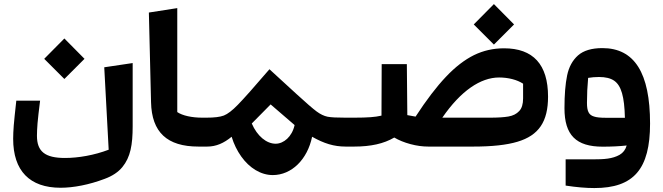

<svg xmlns="http://www.w3.org/2000/svg" viewBox="-20 -699 3292 954"><path d="M499.5 189.9C538.1 175.8 567.4 156.2 587.9 131.3C628.4 82 639.2 20 639.2 -71.8V-385.7L498 -364.7L520 44.9C447.8 72.3 369.1 85.9 302.7 85.9C203.6 85.9 163.6 53.7 163.6 -24.4C163.6 -41.5 164.6 -62 166.5 -86.4C168.5 -110.8 172.9 -148.4 179.2 -198.7H61C54.7 -141.6 50.3 -100.6 48.3 -75.2C46.4 -49.8 45.4 -27.8 45.4 -9.3C45.4 149.4 127 233.9 281.2 233.9C345.2 233.9 423.3 218.8 499.5 189.9ZM199.7 -406.7 299.8 -306.6 399.9 -406.7 299.8 -507.8Z M860.8 -658.7 719.7 -636.7 730.5 -190.9C733.9 -42 810.1 29.3 965.8 29.3H1009.8V-114.3H985.4C933.1 -114.3 886.7 -124.5 860.8 -142.1Z M965.3 -114.3V29.3H1009.8C1054.2 29.3 1092.3 12.2 1130.9 -19.5C1142.1 17.1 1158.2 49.8 1178.7 78.6C1219.7 136.2 1276.4 170.9 1335.4 170.9C1428.7 170.9 1507.3 93.8 1530.8 -19.5C1589.4 13.7 1638.7 29.3 1697.3 29.3H1742.2V-114.3H1697.3C1654.3 -114.3 1624.5 -115.7 1607.4 -119.1C1590.3 -122.6 1571.8 -131.3 1552.7 -145.5C1533.7 -159.7 1500.5 -188.5 1453.1 -231.9L1318.8 -355C1242.2 -265.6 1189.9 -207 1162.1 -178.7C1134.3 -149.9 1110.8 -132.3 1092.3 -125C1073.2 -117.7 1044.4 -114.3 1004.9 -114.3ZM1443.8 -77.6C1431.2 -19.5 1389.2 15.1 1349.6 15.1C1304.2 15.1 1257.8 -22.9 1231 -85.4L1324.7 -180.2Z M1695.8 29.3H1739.7C1822.3 29.3 1886.7 15.1 1939 -15.6C1961.4 -2.4 1988.3 8.8 2019.5 17.1C2050.3 25.4 2080.1 29.3 2107.9 29.3H2332.5C2424.3 29.3 2497.1 21.5 2550.8 5.4C2657.7 -26.4 2703.1 -95.2 2703.1 -218.8C2703.1 -378.4 2629.4 -459 2484.4 -459C2431.2 -459 2381.8 -447.8 2335.4 -425.3C2289.1 -402.3 2242.2 -366.7 2195.8 -317.4C2148.9 -268.1 2098.6 -202.1 2044.9 -119.6L2003.9 -127L2001.5 -380.4H1876.5L1875.5 -124.5C1859.4 -120.6 1841.3 -118.2 1821.3 -116.7C1801.3 -115.2 1773.9 -114.3 1739.7 -114.3H1695.8ZM2334 -577.6 2434.1 -477.5 2534.2 -577.6 2434.1 -678.7ZM2177.7 -114.3C2269.5 -247.6 2367.7 -314 2460 -314C2505.4 -314 2549.3 -302.7 2579.1 -283.2V-210C2579.1 -181.6 2572.8 -160.6 2559.6 -147C2546.4 -132.8 2528.8 -124 2506.3 -120.1C2483.9 -116.2 2453.1 -114.3 2414.6 -114.3Z M2790.5 92.8V223.1C2844.7 231.4 2892.1 235.4 2933.1 235.4C3128.9 235.4 3210 141.1 3210 -85C3210 -336.4 3132.8 -460 2973.1 -460C2919.9 -460 2879.4 -447.8 2852.1 -423.8C2824.7 -399.4 2806.6 -366.2 2797.9 -324.2C2789.1 -282.2 2784.7 -228 2784.7 -161.1C2784.7 -27.8 2842.3 29.8 2974.6 29.8C3018.1 29.8 3057.6 27.8 3093.8 23.9C3087.9 44.9 3076.2 60.1 3058.6 70.3C3022.9 90.3 2982.4 92.8 2924.3 92.8ZM2896.5 -188C2896.5 -229 2898.4 -270.5 2902.3 -312C2919.4 -314.9 2937.5 -316.4 2956.5 -316.4C2988.3 -316.4 3013.2 -310.5 3031.2 -298.3C3066.9 -273.9 3082.5 -219.2 3085 -113.8H2989.3C2963.4 -113.8 2943.8 -115.7 2931.2 -120.1C2905.3 -127.9 2896.5 -147 2896.5 -188Z"/></svg>

Font: SG Kara SemiBold
Style: Regular
Weight: 400
Designer: Damoon Khanjanzadeh
Version: Version 1.000